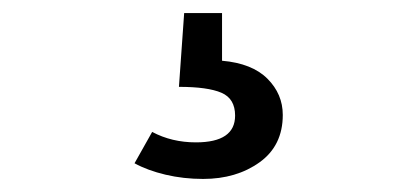

<svg xmlns="http://www.w3.org/2000/svg" viewBox="-20 -36 640 294"><path d="M254 97 262 -16H320V57Q366 61 389.5 84.5Q413 108 413 140Q413 187 377.5 212.5Q342 238 291 238Q261 238 233.5 231.5Q206 225 186 214L213 166Q243 182 280 182Q340 182 340 141Q340 115 319 106Q298 97 254 97Z"/></svg>

Font: FiraDG Mono
Style: Regular
Weight: 400
Designer: Carrois Corporate & Edenspiekermann AG
Foundry: Carrois Corporate GbR & Edenspiekermann AG
Version: Version 3.206